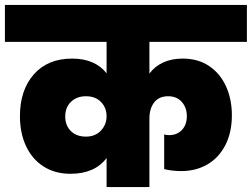

<svg xmlns="http://www.w3.org/2000/svg" viewBox="-34 -760 1023 780"><path d="M573 -590V-461Q594 -490 628.5 -506Q663 -522 708 -522Q771 -522 816 -491.5Q861 -461 884.5 -408.5Q908 -356 908 -292Q908 -222 881.5 -170.5Q855 -119 808.5 -92Q762 -65 702 -65Q666 -65 633 -73V-214Q641 -211 653 -211Q685 -211 705 -232Q725 -253 725 -288Q725 -323 704.5 -346Q684 -369 649 -369Q612 -369 592.5 -344Q573 -319 573 -278V0H399V-118Q351 -54 252 -54Q189 -54 142.5 -84Q96 -114 71.5 -167Q47 -220 47 -288Q47 -394 103.5 -458Q160 -522 259 -522Q306 -522 341.5 -506.5Q377 -491 399 -462V-590H-14V-740H969V-590ZM315 -205Q353 -205 376 -229.5Q399 -254 399 -288Q399 -322 376.5 -345.5Q354 -369 315 -369Q278 -369 254.5 -346.5Q231 -324 231 -287Q231 -250 254 -227.5Q277 -205 315 -205Z"/></svg>

Font: DVN-Poppins ExtBd
Style: Regular
Weight: 800
Designer: Ninad Kale (Devanagari), Jonny Pinhorn (Latin)
Foundry: Indian Type Foundry
Version: 4.004